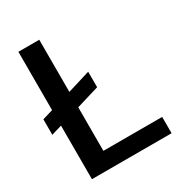

<svg xmlns="http://www.w3.org/2000/svg" viewBox="-171 -820 857 928"><g transform="rotate(-30 258.0 -355.5)"><path d="M515 0H70.5V-299L12 -281.5V-368L70.5 -385.5V-711H187V-420L314.5 -459V-372.5L187 -334V-91H515Z"/></g></svg>

Font: Roberto Sans Medium
Style: Regular
Weight: 500
Designer: Google (font) & Cristiano Sobral (main changes)
Version: Version 1.000;October 12, 2021;FontCreator 14.0.0.2814 64-bi